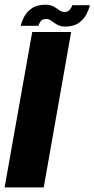

<svg xmlns="http://www.w3.org/2000/svg" viewBox="-47 -814 410 834"><path d="M-27 0 93 -675H262L143 0ZM236.5 -698.5Q215.5 -698.5 201.5 -706.8Q187.5 -715 176.5 -723.2Q165.5 -731.5 153.5 -731.5Q136.5 -731.5 129.2 -721.2Q122 -711 120.5 -702H43Q47 -720 58 -741.2Q69 -762.5 91.2 -778Q113.5 -793.5 150.5 -793.5Q171.5 -793.5 185.5 -785.8Q199.5 -778 210.5 -770Q221.5 -762 233.5 -762Q248 -762 256.5 -772.5Q265 -783 267 -791.5H343.5Q339.5 -774 328.5 -752.2Q317.5 -730.5 295.2 -714.5Q273 -698.5 236.5 -698.5Z"/></svg>

Font: Anybody Condensed ExtraBold
Style: Italic
Weight: 800
Width: 3
Italic angle: -10°
Designer: Tyler Finck
Foundry: Etcetera Type Company
Version: Version 1.010; ttfautohint (v1.8.3) -l 8 -r 50 -G 200 -x 14 